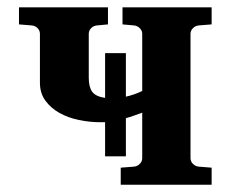

<svg xmlns="http://www.w3.org/2000/svg" viewBox="-20 -508 634 528"><path d="M312 0V-46.9L349.1 -49.8Q357.9 -50.8 364.5 -57.4Q371.1 -64 371.1 -73.2V-198.2Q360.4 -194.3 348.9 -190.2Q337.4 -186 326.2 -183.1V-78.1H269V-171.9H255.9Q226.6 -171.9 197 -178Q167.5 -184.1 143.8 -197.3Q120.1 -210.4 105 -231Q89.8 -251.5 89.8 -280.8V-415Q89.8 -423.8 83.5 -430.4Q77.1 -437 67.9 -438L32.2 -440.9V-487.8H276.9V-440.9L246.1 -438Q236.8 -437 230.5 -430.4Q224.1 -423.8 224.1 -415V-293.9Q224.1 -269 233.4 -255.9Q242.7 -242.7 269 -238.8V-361.8H326.2V-242.2Q337.4 -244.6 348.6 -248.5Q359.9 -252.4 371.1 -257.8V-415Q371.1 -423.8 364.5 -430.4Q357.9 -437 349.1 -438L316.9 -440.9V-487.8H562V-440.9L525.9 -438Q517.1 -437 510.5 -430.4Q503.9 -423.8 503.9 -415V-73.2Q503.9 -64 510.5 -57.4Q517.1 -50.8 525.9 -49.8L562 -46.9V0Z"/></svg>

Font: Charis SIL
Style: Bold
Weight: 700
Foundry: SIL International
Version: Version 4.112